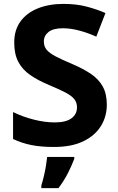

<svg xmlns="http://www.w3.org/2000/svg" viewBox="-20 -744 606 985"><path d="M528 -207Q528 -146 497.5 -97Q467 -48 407 -19Q347 10 257 10Q189 10 140 0Q91 -10 47 -31V-169Q96 -145 153 -130.5Q210 -116 261 -116Q318 -116 346.5 -137Q375 -158 375 -193Q375 -218 361 -235.5Q347 -253 315.5 -269.5Q284 -286 231 -308Q174 -332 134.5 -359.5Q95 -387 74 -426.5Q53 -466 53 -526Q53 -590 85 -634Q117 -678 174 -701Q231 -724 306 -724Q372 -724 425 -710Q478 -696 521 -677L474 -556Q432 -575 387.5 -587Q343 -599 302 -599Q253 -599 229 -580Q205 -561 205 -531Q205 -506 219 -489Q233 -472 265 -455Q297 -438 352 -415Q408 -391 447 -364.5Q486 -338 507 -300.5Q528 -263 528 -207ZM361 71Q348 106 328 145Q308 184 280 221H192V208Q198 189 204.5 162Q211 135 215.5 108Q220 81 222 61H361Z"/></svg>

Font: Noto Sans Cherokee
Style: Bold
Weight: 700
Designer: Monotype Design Team
Foundry: Monotype Imaging Inc.
Version: Version 2.001; ttfautohint (v1.8.4.7-5d5b)